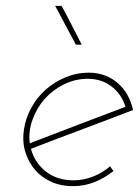

<svg xmlns="http://www.w3.org/2000/svg" viewBox="-20 -632 477 658"><path d="M281 -362Q328 -362 362.5 -335.5Q397 -309 410 -266Q328 -235 246.5 -204Q165 -173 82 -141Q77 -182 91.5 -222Q106 -262 133 -293Q161 -324 199.5 -343Q238 -362 281 -362ZM436 -255Q430 -282 417.5 -305Q405 -328 387 -344Q367 -363 340.5 -373Q314 -383 284 -383Q243 -383 205.5 -367.5Q168 -352 138 -326Q108 -300 88 -264Q68 -228 62 -188Q56 -147 66.5 -112Q77 -77 100 -50Q122 -24 155.5 -9Q189 6 230 6Q269 6 304 -8Q339 -22 369 -46Q366 -50 363 -54Q360 -58 357 -62Q332 -40 299 -27Q266 -14 232 -14Q176 -14 137.5 -44Q99 -74 86 -122Q174 -156 261 -188.5Q348 -221 436 -255ZM191 -612H169Q187 -579 204.5 -545.5Q222 -512 240 -479H260Q243 -512 226 -545.5Q209 -579 191 -612Z"/></svg>

Font: Josefin Slab ExtraLight
Style: Italic
Weight: 250
Italic angle: -12°
Designer: Santiago Orozco
Foundry: Typemade
Version: Version 2.100